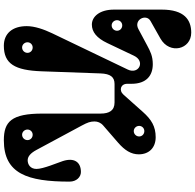

<svg xmlns="http://www.w3.org/2000/svg" viewBox="-28 -787 1015 999"><g transform="rotate(-90 479.5 -287.5)"><path d="M34 -433C34 -397 58 -374 84 -374C136 -374 160 -409 141 -468C132 -496 100 -570 100 -605C100 -638 124 -651 145 -651C164 -651 182 -637 199 -605L326 -369C342 -339 347 -325 347 -303C347 -287 341 -271 326 -258L236 -180C197 -146 176 -113 176 -73C176 -19 211 15 265 15C321 15 357 -7 397 -52L486 -152C509 -178 543 -167 543 -133V-111C543 -32 587 0 645 0C687 0 712 -13 742 -29L828 -75C877 -101 909 -34 870 -12L778 40C694 88 722 200 809 200C876 200 929 164 929 47V-202C929 -276 893 -317 851 -317C813 -317 781 -292 755 -237L689 -98C660 -37 590 -73 617 -130L806 -524C826 -566 843 -614 843 -656C843 -730 805 -775 741 -775C647 -775 613 -718 608 -578L597 -272C595 -220 578 -199 542 -199H446C404 -199 388 -226 388 -272V-574C388 -736 346 -775 249 -775C75 -775 34 -652 34 -433ZM732 -625C716 -625 704 -637 704 -652C704 -667 716 -680 732 -680C747 -680 759 -667 759 -652C759 -637 747 -625 732 -625ZM847 -159C831 -159 819 -171 819 -186C819 -201 831 -214 847 -214C862 -214 874 -201 874 -186C874 -171 862 -159 847 -159ZM278 -625C262 -625 250 -637 250 -652C250 -667 262 -680 278 -680C293 -680 305 -667 305 -652C305 -637 293 -625 278 -625ZM297 -44C281 -44 269 -56 269 -71C269 -86 281 -99 297 -99C312 -99 324 -86 324 -71C324 -56 312 -44 297 -44Z"/></g></svg>

Font: Pilowlava Atome
Style: Regular
Weight: 500
Designer: Anton Moglia, Jérémy Landes, Maksym Kobuzan (Cyrillic), Velvetyne Type Foundry
Foundry: Anton Moglia, Jérémy Landes, Velvetyne Type Foundry
Version: Version 1.002;Glyphs 3.3 (3303)